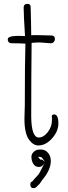

<svg xmlns="http://www.w3.org/2000/svg" viewBox="-20 -743 352 990"><path d="M181 118Q162 118 152 102Q142 86 142 66Q142 52 152.5 41.5Q163 31 174 29Q180 28 191 28Q214 28 228 45.5Q242 63 242 86Q242 130 205 176Q194 189 185 204L180 209L169 220Q162 227 155 227H152Q138 227 136.5 211.5Q135 196 147 192Q160 176 170 166Q181 155 185 146L210 97Q198 118 181 118ZM259 -153Q247 -153 247 -142Q247 -139 248 -136V-129Q249 -91 227 -62.5Q205 -34 180 -34Q143 -34 141 -137Q141 -142 141 -144Q141 -352 143 -522Q182 -525 188 -524L239 -520H242Q251 -520 257 -526.5Q263 -533 263 -542Q263 -559 247 -560Q193 -562 169 -562H156Q149 -561 141 -561Q141 -599 140 -628Q138 -686 138 -707Q138 -723 122 -723Q102 -723 102 -704Q102 -665 109 -557Q93 -557 80 -558Q38 -558 27 -551Q20 -547 20 -538Q20 -531 25 -525.5Q30 -520 37 -520H39Q79 -520 111 -518Q108 -419 108 -219V-201Q108 -184 107 -168Q106 -152 106 -130Q106 -53 131 -21Q152 7 178 7Q216 7 248.5 -29.5Q281 -66 281 -106Q281 -153 259 -153ZM212 92 206 83Q204 80 198 72Q194 68 191 67Q190 66 187 66H176L188 80Q197 77 212 92Z"/></svg>

Font: Neythal
Style: Regular
Weight: 400
Designer: Tharique Azeez
Foundry: Tharique Azeez
Version: Version 0.44